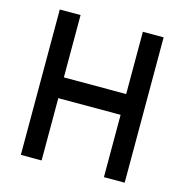

<svg xmlns="http://www.w3.org/2000/svg" viewBox="-104 -797 858 893"><g transform="rotate(15 325.0 -350.0)"><path d="M175 0H75V-700H175V-400H475V-700H575V0H475V-300H175Z"/></g></svg>

Font: Monoikos Medium
Style: Regular
Weight: 500
Designer: Brian Krent
Version: Version 0.088